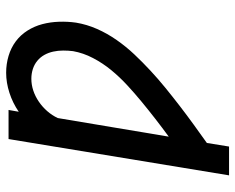

<svg xmlns="http://www.w3.org/2000/svg" viewBox="-92 -692 783 640"><g transform="rotate(-90 300.0 -371.5)"><path d="M36 0 157 -735H254L248 -701Q277 -721 311 -732Q345 -743 378 -743Q407 -743 434 -735Q461 -727 482.5 -711Q504 -695 518.5 -672Q533 -649 540 -622.5Q547 -596 548 -567Q549 -538 545 -510Q539 -474 524 -440Q509 -406 487 -374.5Q465 -343 439 -315.5Q413 -288 385 -262Q357 -236 327.5 -212Q298 -188 267.5 -164.5Q237 -141 206 -118.5Q175 -96 144 -74L132 0ZM165 -201Q195 -223 224 -245.5Q253 -268 281.5 -291.5Q310 -315 337 -340Q364 -365 387 -393Q410 -421 427 -453.5Q444 -486 450 -520Q452 -536 452 -553Q452 -570 448.5 -586Q445 -602 437.5 -615.5Q430 -629 418 -639Q406 -649 390.5 -654Q375 -659 358 -659Q338 -659 318.5 -652.5Q299 -646 281.5 -634Q264 -622 250 -606Q236 -590 227 -571Z"/></g></svg>

Font: Iosevka Curly Slab MdEx
Style: Italic
Weight: 500
Width: 7
Italic angle: -9°
Monospace: yes
Designer: Belleve Invis
Foundry: Belleve Invis
Version: Version 11.0.0; ttfautohint (v1.8.3)